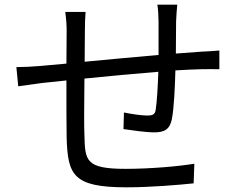

<svg xmlns="http://www.w3.org/2000/svg" viewBox="-20 -788 1040 821"><path d="M653 -768C656 -751 658 -716 658 -694V-553C553 -544 438 -533 342 -524L343 -657C343 -688 344 -715 346 -737H259C263 -707 265 -684 265 -654L264 -516C217 -512 178 -508 153 -506C117 -503 80 -501 50 -501L58 -419C85 -423 128 -429 159 -433L264 -444C264 -345 264 -241 265 -198C270 -40 292 13 521 13C621 13 742 3 808 -4L811 -88C747 -77 624 -66 517 -66C345 -66 344 -102 341 -209C339 -247 340 -350 341 -452C439 -462 555 -473 657 -481C655 -419 651 -353 646 -320C643 -298 633 -294 609 -294C586 -294 544 -300 510 -307L508 -236C535 -232 603 -222 639 -222C684 -222 706 -235 715 -279C724 -325 728 -414 730 -487C773 -490 811 -491 840 -492C865 -492 902 -493 918 -492V-572C894 -570 866 -568 840 -567C808 -565 771 -562 732 -559C732 -603 733 -652 733 -697C734 -718 736 -752 738 -768Z"/></svg>

Font: Squished Noto Sans CJK JP Regular
Style: Regular
Weight: 400
Designer: Ryoko NISHIZUKA (kana & ideographs); Paul D. Hunt (Latin, Greek & Cyrillic); Wenlong ZHANG (bopomofo); Sandoll Communica
Foundry: Adobe Systems Incorporated
Version: Version 1.004;PS 1.004;hotconv 1.0.82;makeotf.lib2.5.63406